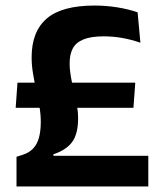

<svg xmlns="http://www.w3.org/2000/svg" viewBox="-20 -672 584 692"><path d="M36.5 -283.5 43 -374H467.5L461 -283.5ZM172.5 -110.5H514.5V0H39.5V-107L60 -113.5Q84.5 -121 99.2 -136.5Q114 -152 120.5 -176.2Q127 -200.5 127 -233Q127 -260 122 -288.8Q117 -317.5 110.5 -347.2Q104 -377 99 -406.8Q94 -436.5 94 -465.5Q94 -558.5 148.5 -605.2Q203 -652 320.5 -652Q362 -652 402.8 -645.5Q443.5 -639 476 -627.5L486 -518Q453 -529.5 420.5 -535.2Q388 -541 353.5 -541Q308 -541 281 -530Q254 -519 242.5 -497.8Q231 -476.5 231 -444.5Q231 -420.5 235.5 -395.2Q240 -370 246.2 -344.5Q252.5 -319 257 -294.2Q261.5 -269.5 261.5 -246Q261.5 -189.5 240 -160.2Q218.5 -131 172.5 -116Z"/></svg>

Font: Anek Tamil Medium SemiBold
Style: Regular
Weight: 600
Version: Version 1.003